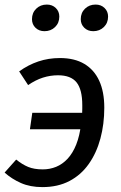

<svg xmlns="http://www.w3.org/2000/svg" viewBox="-23 -787 517 820"><path d="M158 12.1Q105.9 12.1 66.3 -5.4Q26.8 -22.9 -3.3 -50L46.1 -105.5Q72.1 -84.5 97.6 -74Q123 -63.6 159.9 -63.6Q189.8 -63.6 216.7 -74.5Q243.6 -85.5 265.6 -108.9Q287.5 -132.3 302.5 -169.6Q317.4 -207 323.4 -258.8L326.4 -286.8Q327.4 -297 327.9 -305.6Q328.4 -314.1 328.4 -322.6Q328.4 -331 328.4 -338Q328.4 -404.7 304 -435.1Q279.6 -465.5 224.8 -465.5Q191.9 -465.5 160.4 -455.5Q129 -445.5 97.1 -423.6L58.8 -482.1Q97.8 -510.1 140.9 -524.6Q183.9 -539.1 233 -539.1Q295.1 -539.1 337.2 -514.1Q379.3 -489 400.8 -442Q422.4 -394.9 422.4 -326.9Q422.4 -256.8 405.8 -195.3Q389.3 -133.8 356.2 -86.9Q323.2 -39.9 273.6 -13.9Q224 12.1 158 12.1ZM335.4 -234.8H104.8L114.9 -305.2H343.4ZM166.9 -653.8Q143.7 -653.8 128.6 -668.4Q113.6 -683 113.6 -705.1Q113.6 -732.3 131.7 -749.9Q149.8 -767.5 177 -767.5Q200.1 -767.5 215.2 -752.9Q230.3 -738.3 230.3 -716.2Q230.3 -689 212.2 -671.4Q194 -653.8 166.9 -653.8ZM375.2 -653.8Q352 -653.8 337 -668.4Q321.9 -683 321.9 -705.1Q321.9 -732.3 340 -749.9Q358.1 -767.5 385.3 -767.5Q408.5 -767.5 423.5 -752.9Q438.6 -738.3 438.6 -716.2Q438.6 -689 420.5 -671.4Q402.4 -653.8 375.2 -653.8Z"/></svg>

Font: Fira Sans Variable
Style: Italic
Weight: 397
Italic angle: -8°
Designer: Carrois Corporate & Edenspiekermann AG
Foundry: Carrois Corporate GbR & Edenspiekermann AG
Version: Version 4.202